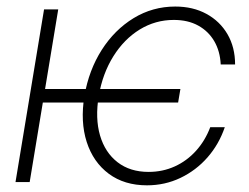

<svg xmlns="http://www.w3.org/2000/svg" viewBox="-20 -551 753 581"><path d="M525.9 -281.7 519 -240.7H94.7L101.6 -281.7ZM156.2 -522.5 69.8 0H26.9L113.3 -522.5ZM424.8 9.8Q356.4 9.8 309.3 -25.1Q262.2 -60.1 242.4 -121.3Q222.7 -182.6 235.4 -260.7Q249 -338.9 287.8 -399.9Q326.7 -460.9 384.3 -496.1Q441.9 -531.2 510.3 -531.2Q564 -531.2 604.7 -509Q645.5 -486.8 668.5 -447.3Q691.4 -407.7 691.4 -356H647.9Q646 -396 628.4 -426.3Q610.8 -456.5 579.8 -473.6Q548.8 -490.7 505.9 -490.7Q450.2 -490.7 402.8 -461.7Q355.5 -432.6 323 -380.6Q290.5 -328.6 278.8 -260.7Q267.6 -192.9 282.7 -141.1Q297.9 -89.4 335.7 -60.1Q373.5 -30.8 429.7 -30.8Q472.2 -30.8 508.8 -47.4Q545.4 -64 573 -94.5Q600.6 -125 616.2 -166H660.2Q642.6 -114.3 607.9 -74.7Q573.2 -35.2 526.1 -12.7Q479 9.8 424.8 9.8Z"/></svg>

Font: Inter 28pt ExtraLight
Style: Italic
Weight: 250
Italic angle: -9.3988°
Designer: Rasmus Andersson
Foundry: rsms
Version: Version 4.001;git-66647c0bb